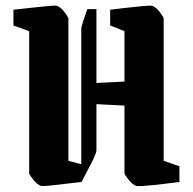

<svg xmlns="http://www.w3.org/2000/svg" viewBox="-20 -639 674 671"><path d="M82 -530 27 -550V-605Q44 -607 67.5 -609.5Q91 -612 114.5 -614.5Q138 -617 155.5 -618.5Q173 -620 178 -619Q191 -615 204 -598.5Q217 -582 219 -574V-77L264 -65V-536Q264 -545 270.5 -564.5Q277 -584 285 -607H317V-349L415 -354V-530L365 -550V-605Q387 -608 419 -611.5Q451 -615 477.5 -617.5Q504 -620 511 -619Q524 -615 537 -598.5Q550 -582 552 -574V-77L607 -58V-3Q590 -1 566.5 2Q543 5 519.5 7.5Q496 10 478.5 11Q461 12 457 11Q444 7 430.5 -9.5Q417 -26 415 -33V-270L317 -275V-114Q317 -108 310.5 -92.5Q304 -77 293 -57L265 -3Q243 -1 212 3Q181 7 155.5 9.5Q130 12 124 11Q111 7 97.5 -9.5Q84 -26 82 -33Z"/></svg>

Font: Grenze Gotisch
Style: Bold
Weight: 700
Designer: Renata Polastri
Foundry: Omnibus-Type
Version: Version 1.001